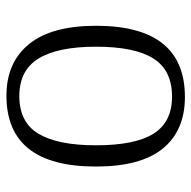

<svg xmlns="http://www.w3.org/2000/svg" viewBox="-19 -565 594 596"><g transform="rotate(90 278.0 -267.0)"><path d="M60 -268Q60 -544 281 -544Q385 -544 441 -475.5Q497 -407 497 -268Q497 10 277 10Q174 10 117 -60Q60 -130 60 -268ZM431 -268Q431 -389 395 -446.5Q359 -504 280 -504Q198 -504 161.5 -446Q125 -388 125 -268Q125 -150 161.5 -90Q198 -30 278 -30Q360 -30 395.5 -90Q431 -150 431 -268Z"/></g></svg>

Font: Noto Serif Light
Style: Regular
Weight: 300
Designer: Monotype Design Team
Foundry: Monotype Imaging Inc.
Version: Version 1.001